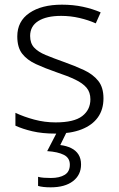

<svg xmlns="http://www.w3.org/2000/svg" viewBox="-20 -562 509 822"><path d="M423 -141Q423 -93 399 -59.5Q375 -26 329 -8Q283 10 217 10Q161 10 118.5 0Q76 -10 46 -24V-79Q82 -62 126.5 -50Q171 -38 218 -38Q297 -38 332 -65Q367 -92 367 -137Q367 -167 350.5 -186.5Q334 -206 301.5 -221.5Q269 -237 221 -253Q172 -270 134 -287.5Q96 -305 75 -332Q54 -359 54 -406Q54 -471 106 -506.5Q158 -542 245 -542Q293 -542 335 -533Q377 -524 411 -509L390 -462Q359 -476 320.5 -485Q282 -494 242 -494Q179 -494 144 -472Q109 -450 109 -408Q109 -377 126 -358.5Q143 -340 175.5 -326.5Q208 -313 253 -297Q301 -280 339.5 -262Q378 -244 400.5 -216Q423 -188 423 -141ZM327 142Q327 187 292.5 213.5Q258 240 197 240Q180 240 166.5 238.5Q153 237 143 234V195Q154 198 168 199Q182 200 198 200Q235 200 257 186.5Q279 173 279 143Q279 114 253.5 101Q228 88 182 85L226 0H267L238 59Q264 62 284.5 72Q305 82 316 99.5Q327 117 327 142Z"/></svg>

Font: Noto Sans Devanagari Light
Style: Regular
Weight: 300
Version: Version 2.003